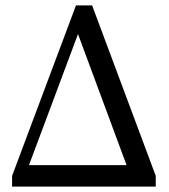

<svg xmlns="http://www.w3.org/2000/svg" viewBox="-20 -695 630 715"><path d="M25 0H58L282 -599H259L481 0H560V-40L323 -675H263L25 -40V0ZM48 0H525V-80H48V0Z"/></svg>

Font: Source Serif Variable
Style: Regular
Weight: 389
Designer: Frank Grießhammer
Foundry: Adobe Systems Incorporated
Version: Version 3.001;hotconv 1.0.111;makeotfexe 2.5.65597